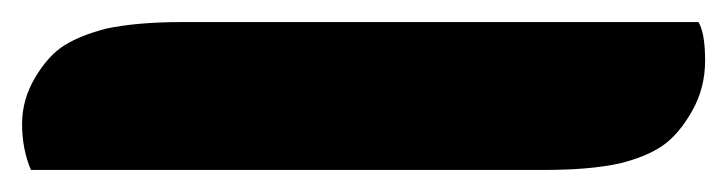

<svg xmlns="http://www.w3.org/2000/svg" viewBox="-20 46 659 174"><path d="M145 66H613Q619 76 619 101Q619 126 607 147Q595 168 580.5 178Q566 188 542 194Q515 200 474 200H8Q0 181 0 158.5Q0 136 12 116Q24 96 38.5 87Q53 78 76 72Q104 66 145 66Z"/></svg>

Font: Laila
Style: Bold
Weight: 700
Designer: Hitesh Malaviya
Foundry: Indian Type Foundry
Version: Version 1.302;PS 1.0;hotconv 1.0.78;makeotf.lib2.5.61930; tt